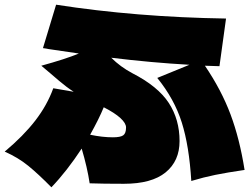

<svg xmlns="http://www.w3.org/2000/svg" viewBox="-49 -790 1069 818"><path d="M621 -458 758 -514Q597 -523 425 -544Q464 -505 515 -478Q624 -422 670 -351.5Q716 -281 716 -189Q716 -104 656.5 -55.5Q597 -7 479 -7Q390 -7 333 -9Q323 -76 299 -157Q236 -61 170 8Q115 -48 71.5 -83.5Q28 -119 -29 -144Q51 -211 101.5 -276.5Q152 -342 178 -414L265 -399Q234 -419 203.5 -445Q173 -471 165 -478L127 -510Q232 -539 287 -562L158 -581Q150 -583 134 -585L190 -770Q531 -717 914 -711L886 -508L824 -510Q894 -407 933 -303Q972 -199 993 -66Q918 -55 868.5 -45Q819 -35 766 -19Q757 -168 725.5 -268Q694 -368 621 -458ZM393 -333Q373 -284 335 -216Q387 -205 432 -205Q464 -205 476 -213.5Q488 -222 488 -247Q488 -265 464 -287Q440 -309 393 -333Z"/></svg>

Font: Mantou Sans
Style: Regular
Weight: 400
Designer: Mant0u / artakana
Foundry: Mant0u / artakana
Version: Version 1.001;October 22, 2023;FontCreator 14.0.0.2901 64-bi